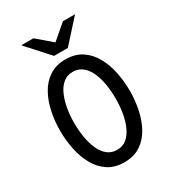

<svg xmlns="http://www.w3.org/2000/svg" viewBox="-219 -1040 1055 1171"><g transform="rotate(-30 308.0 -454.5)"><path d="M308 12Q241.5 12 194.8 -18.8Q148 -49.5 119 -101.5Q90 -153.5 76.5 -218Q63 -282.5 63 -350Q63 -418 76.5 -482.5Q90 -547 119 -598.8Q148 -650.5 194.8 -681.2Q241.5 -712 308 -712Q375 -712 421.8 -681.2Q468.5 -650.5 497.5 -598.8Q526.5 -547 540 -482.5Q553.5 -418 553.5 -350Q553.5 -282.5 540 -218Q526.5 -153.5 497.5 -101.5Q468.5 -49.5 421.8 -18.8Q375 12 308 12ZM308 -76Q348 -76 376 -100Q404 -124 421.5 -163.8Q439 -203.5 447 -252Q455 -300.5 455 -350Q455 -403.5 447 -452.8Q439 -502 421.5 -540.5Q404 -579 376 -601.5Q348 -624 308 -624Q268 -624 240 -600.2Q212 -576.5 194.8 -536.8Q177.5 -497 169.2 -448.5Q161 -400 161 -350Q161 -297 169.2 -247.8Q177.5 -198.5 194.8 -159.8Q212 -121 240 -98.5Q268 -76 308 -76ZM259.5 -765 118.5 -921H204L308 -832L412 -921H497.5L356.5 -765Z"/></g></svg>

Font: Overpass Mono Light Medium
Style: Regular
Weight: 500
Monospace: yes
Version: Version 4.000